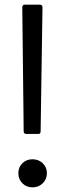

<svg xmlns="http://www.w3.org/2000/svg" viewBox="-20 -771 322 827"><path d="M82 -205 76 -739Q76 -751 87 -751H151Q163 -751 163 -739L155 -205Q155 -194 145 -194H94Q82 -194 82 -205ZM59 -25Q59 -51 76.5 -68Q94 -85 120 -85Q146 -85 164 -68Q182 -51 182 -25Q182 1 164 18.5Q146 36 120 36Q94 36 76.5 18.5Q59 1 59 -25Z"/></svg>

Font: LINE Seed JP_TTF Regular
Style: Regular
Weight: 400
Designer: LINE & Fontrix & Fontworks
Version: Version 1.002